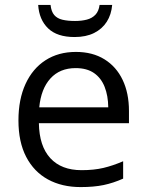

<svg xmlns="http://www.w3.org/2000/svg" viewBox="-20 -758 602 788"><path d="M291.5 -544.9Q359.9 -544.9 408.7 -514.6Q457.5 -484.4 483.4 -429.9Q509.3 -375.5 509.3 -302.7V-252.4H139.6Q141.1 -158.2 186.5 -108.9Q231.9 -59.6 314.5 -59.6Q365.2 -59.6 404.3 -68.8Q443.4 -78.1 485.4 -96.2V-24.9Q444.8 -6.8 405 1.5Q365.2 9.8 311 9.8Q233.9 9.8 176.5 -21.7Q119.1 -53.2 87.4 -114.3Q55.7 -175.3 55.7 -263.7Q55.7 -350.1 84.7 -413.3Q113.8 -476.6 166.7 -510.7Q219.7 -544.9 291.5 -544.9ZM290.5 -478.5Q225.6 -478.5 187 -436Q148.4 -393.6 141.1 -317.4H424.3Q423.8 -365.2 409.4 -401.6Q395 -438 365.7 -458.3Q336.4 -478.5 290.5 -478.5ZM440.4 -737.8Q437 -698.2 418.2 -668.7Q399.4 -639.2 366.2 -622.6Q333 -606 286.1 -606Q214.4 -606 177.5 -641.6Q140.6 -677.2 136.7 -737.8H187.5Q190.4 -710.4 202.6 -696.3Q214.8 -682.1 236.3 -677Q257.8 -671.9 288.1 -671.9Q314.9 -671.9 336.4 -677.5Q357.9 -683.1 371.6 -697.5Q385.3 -711.9 388.7 -737.8Z"/></svg>

Font: Wonky
Style: Regular
Weight: 400
Designer: Monotype Design Team
Foundry: Monotype Imaging Inc.
Version: Version 3.000